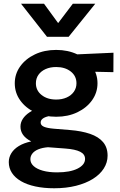

<svg xmlns="http://www.w3.org/2000/svg" viewBox="-20 -782 643 1027"><path d="M270 225Q214 225 169 215.2Q124 205.5 92.2 187Q60.5 168.5 43.8 142.8Q27 117 27 85Q27 59.5 40.8 37.2Q54.5 15 81.2 -1.2Q108 -17.5 147 -25.5Q117.5 -41 103.5 -60.5Q89.5 -80 89.5 -105Q89.5 -127 102.2 -146.5Q115 -166 138.5 -181.5Q162 -197 194 -206.5Q226 -216 264 -217L290 -164.5Q260 -165 239.2 -160.2Q218.5 -155.5 208 -147Q197.5 -138.5 197.5 -126.5Q197.5 -111.5 215.2 -104Q233 -96.5 268.5 -93.5L354 -86.5Q416.5 -81.5 461.8 -66Q507 -50.5 531.2 -22Q555.5 6.5 555.5 50.5Q555.5 87.5 535 119.5Q514.5 151.5 476.8 175Q439 198.5 386.5 211.8Q334 225 270 225ZM285.5 140Q355 140 395 119.8Q435 99.5 435 68Q435 43 409 29.8Q383 16.5 329.5 12.5L236.5 5.5Q206.5 8 185.5 16.5Q164.5 25 153.5 38.8Q142.5 52.5 142.5 69.5Q142.5 90.5 159.8 106.2Q177 122 209 131Q241 140 285.5 140ZM280.5 -157.5Q216.5 -157.5 166.5 -181.2Q116.5 -205 87.8 -245.5Q59 -286 59 -336.5Q59 -386.5 88 -427Q117 -467.5 167 -491.2Q217 -515 280.5 -515Q343.5 -515 393.5 -491.2Q443.5 -467.5 472.5 -427.2Q501.5 -387 501.5 -336.5Q501.5 -287 472.8 -246.2Q444 -205.5 394 -181.5Q344 -157.5 280.5 -157.5ZM280.5 -249.5Q312 -249.5 336.5 -260.5Q361 -271.5 375 -291.2Q389 -311 389 -336.5Q389 -375.5 358.5 -399.5Q328 -423.5 280.5 -423.5Q248.5 -423.5 224 -412.5Q199.5 -401.5 185.8 -382Q172 -362.5 172 -336.5Q172 -298 202.5 -273.8Q233 -249.5 280.5 -249.5ZM357.5 -401 309.5 -487.5 587 -500 586.5 -396ZM231.5 -585 92.5 -762H215.5L291 -658.5L369.5 -762H489.5L347 -585Z"/></svg>

Font: Geologica Cursive Medium
Style: Regular
Weight: 500
Designer: Sindre Bremnes, Frode Helland
Foundry: Monokrom Skriftforlag AS
Version: Version 1.010;gftools[0.9.28]